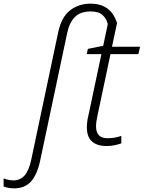

<svg xmlns="http://www.w3.org/2000/svg" viewBox="-154 -785 783 1045"><path d="M-78.1 240.2Q-93.8 240.2 -109.4 237.1Q-125 233.9 -134.3 230V186Q-123.5 190.4 -109.4 193.6Q-95.2 196.8 -81.1 196.8Q-44.4 196.8 -20.5 170.4Q3.4 144 16.1 84L162.6 -608.9Q180.7 -693.4 228 -729.2Q275.4 -765.1 337.9 -765.1Q383.3 -765.1 412.6 -749.8Q441.9 -734.4 458.5 -710.2Q475.1 -686 482.9 -659.2L455.6 -530.8H608.4L599.1 -490.2H447.3L376.5 -155.8Q373 -140.1 370.8 -125Q368.7 -109.9 368.7 -96.7Q368.7 -66.9 383.3 -49.8Q397.9 -32.7 431.6 -32.7Q453.1 -32.7 471.2 -36.1Q489.3 -39.6 506.3 -45.4V-4.9Q492.2 0.5 471.2 5.1Q450.2 9.8 425.8 9.8Q375 9.8 346.9 -14.9Q318.8 -39.6 318.8 -91.3Q318.8 -105 320.6 -121.1Q322.3 -137.2 326.7 -154.3L397.9 -490.2H318.4L324.2 -519L407.7 -535.6L432.6 -654.3Q425.8 -683.1 404.5 -702.9Q383.3 -722.7 339.4 -722.7Q283.2 -722.7 253.4 -692.1Q223.6 -661.6 211.9 -606.4L64.5 89.8Q48.3 165 14.9 202.6Q-18.6 240.2 -78.1 240.2Z"/></svg>

Font: Open Sans Light
Style: Italic
Weight: 300
Italic angle: -12°
Designer: Monotype Design Team
Foundry: Monotype Imaging Inc.
Version: Version 3.003; ttfautohint (v1.8.4)